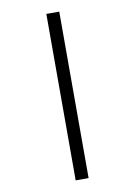

<svg xmlns="http://www.w3.org/2000/svg" viewBox="-100 -855 739 1053"><g transform="rotate(-10 270.0 -328.5)"><path d="M234 -792H306V135H234Z"/></g></svg>

Font: ukorean25
Style: Book
Weight: 400
Designer: Jelle Bosma - Monotype Design Team
Foundry: Monotype Imaging Inc.
Version: Version 2.003